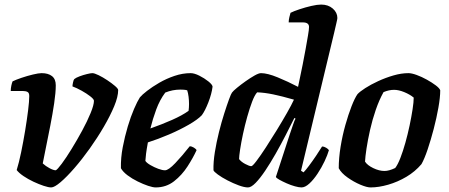

<svg xmlns="http://www.w3.org/2000/svg" viewBox="-20 -820 1963 840"><path d="M204 0Q192 0 171 -7Q150 -14 126.5 -25Q103 -36 83 -49.5Q63 -63 53 -76Q63 -108 72.5 -154Q82 -200 90 -248.5Q98 -297 103 -337.5Q108 -378 108 -400Q108 -414 100 -418Q92 -422 78 -422H27Q27 -433 29.5 -445Q32 -457 35 -464Q49 -471 74 -479.5Q99 -488 124 -494Q149 -500 162 -500Q191 -500 207.5 -487Q224 -474 224 -447Q224 -415 217 -368Q210 -321 200 -270Q190 -219 181 -175Q172 -131 167 -105Q180 -93 197 -84Q214 -75 224 -75Q231 -78 250 -103.5Q269 -129 293 -168Q317 -207 339.5 -248.5Q362 -290 376.5 -325.5Q391 -361 391 -379Q391 -386 375 -398.5Q359 -411 337.5 -423Q316 -435 297 -442Q297 -448 299.5 -459.5Q302 -471 305 -474Q312 -480 328 -486Q344 -492 360.5 -496Q377 -500 384 -500Q393 -500 411.5 -491Q430 -482 449.5 -469Q469 -456 483 -444Q497 -432 497 -426Q497 -397 479.5 -355Q462 -313 434 -265Q406 -217 372.5 -170Q339 -123 305.5 -84.5Q272 -46 245 -23Q218 0 204 0Z M661 0Q649 0 628 -7Q607 -14 582.5 -26Q558 -38 538 -53Q518 -68 509 -84Q508 -129 517 -176Q526 -223 539 -266.5Q552 -310 566.5 -343.5Q581 -377 592 -394Q601 -405 623.5 -422.5Q646 -440 677 -458Q708 -476 743.5 -488Q779 -500 814 -500Q830 -500 852 -489Q874 -478 891.5 -464Q909 -450 910 -441Q906 -409 891.5 -372Q877 -335 863 -316Q845 -297 806 -274.5Q767 -252 719 -231.5Q671 -211 627 -197Q621 -164 619 -147.5Q617 -131 616 -116Q622 -107 638.5 -97.5Q655 -88 672.5 -81.5Q690 -75 702 -75Q717 -75 747 -106.5Q777 -138 810 -180Q819 -180 828.5 -174Q838 -168 840 -163Q825 -130 800.5 -92Q776 -54 741.5 -27Q707 0 661 0ZM638 -258Q689 -276 733 -295.5Q777 -315 805 -335Q807 -350 807 -365Q807 -381 805 -397Q803 -413 799 -425Q791 -427 783.5 -427.5Q776 -428 769 -428Q735 -428 703 -415Q679 -383 663.5 -341Q648 -299 638 -258Z M1065 0Q1049 0 1024.5 -9Q1000 -18 975 -31Q950 -44 933 -56.5Q916 -69 914 -75Q913 -111 920 -154.5Q927 -198 938 -242Q949 -286 961 -323.5Q973 -361 982 -385.5Q991 -410 995 -415Q1000 -422 1017 -436Q1034 -450 1054.5 -464.5Q1075 -479 1093.5 -489.5Q1112 -500 1122 -500Q1150 -500 1195 -481.5Q1240 -463 1284 -440Q1286 -450 1291.5 -476Q1297 -502 1304 -536.5Q1311 -571 1317 -605Q1323 -639 1327.5 -665Q1332 -691 1332 -702Q1332 -722 1305 -722H1243Q1243 -733 1246 -745Q1249 -757 1251 -764Q1265 -771 1290.5 -779.5Q1316 -788 1342 -794Q1368 -800 1385 -800Q1416 -800 1436 -782.5Q1456 -765 1456 -741Q1456 -737 1451.5 -718Q1447 -699 1442 -677L1297 -73L1308 -66Q1317 -75 1332 -95Q1347 -115 1362.5 -138Q1378 -161 1389 -179Q1398 -179 1407 -173.5Q1416 -168 1419 -163Q1413 -142 1400 -114.5Q1387 -87 1369.5 -60.5Q1352 -34 1333.5 -17Q1315 0 1299 0Q1288 0 1270 -5Q1252 -10 1234 -18Q1216 -26 1202.5 -33.5Q1189 -41 1187 -46L1248 -233Q1256 -256 1262.5 -275.5Q1269 -295 1273 -301L1268 -304Q1251 -270 1230 -229Q1209 -188 1186 -147.5Q1163 -107 1140.5 -73.5Q1118 -40 1098.5 -20Q1079 0 1065 0ZM1079 -93Q1084 -92 1101.5 -115Q1119 -138 1142.5 -174Q1166 -210 1190.5 -250Q1215 -290 1235.5 -326Q1256 -362 1266 -384Q1214 -399 1175.5 -407Q1137 -415 1105 -416Q1094 -404 1083 -375Q1072 -346 1061.5 -308.5Q1051 -271 1043 -233.5Q1035 -196 1030.5 -166Q1026 -136 1026 -124Q1035 -112 1053 -102.5Q1071 -93 1079 -93Z M1601 0Q1585 0 1556.5 -12Q1528 -24 1500.5 -43.5Q1473 -63 1462 -84Q1462 -128 1470 -177.5Q1478 -227 1491 -273Q1504 -319 1518 -355Q1532 -391 1544 -408Q1554 -419 1578 -434.5Q1602 -450 1634.5 -465Q1667 -480 1701.5 -490Q1736 -500 1767 -500Q1781 -500 1803 -492Q1825 -484 1847.5 -471.5Q1870 -459 1886.5 -446.5Q1903 -434 1906 -425Q1906 -394 1898 -349Q1890 -304 1877.5 -256Q1865 -208 1851 -166.5Q1837 -125 1824 -102Q1796 -69 1758 -46.5Q1720 -24 1678.5 -12Q1637 0 1601 0ZM1662 -72Q1682 -72 1709 -85Q1720 -99 1731.5 -128.5Q1743 -158 1753.5 -195.5Q1764 -233 1772 -271Q1780 -309 1785 -341.5Q1790 -374 1790 -393Q1773 -407 1748.5 -417Q1724 -427 1704 -427Q1682 -427 1658 -417Q1639 -383 1624 -339.5Q1609 -296 1599 -251.5Q1589 -207 1583.5 -170.5Q1578 -134 1577 -113Q1587 -97 1613 -84.5Q1639 -72 1662 -72Z"/></svg>

Font: Texturina
Style: Bold Italic
Weight: 700
Italic angle: -11°
Designer: Guillermo Torres Carreño
Foundry: Omnibus-Type
Version: Version 1.002; ttfautohint (v1.8.3)